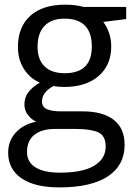

<svg xmlns="http://www.w3.org/2000/svg" viewBox="-20 -566 583 826"><path d="M234.9 240.2Q129.4 240.2 72.3 200.9Q15.1 161.6 15.1 90.8Q15.1 40.5 47.1 4.9Q79.1 -30.8 135.7 -42.5Q114.7 -52.2 99.9 -71.8Q85 -91.3 85 -116.7Q85 -146 101.3 -168.2Q117.7 -190.4 151.4 -210.9Q109.4 -228 83.3 -268.8Q57.1 -309.6 57.1 -363.8Q57.1 -450.2 110.4 -498Q163.6 -545.9 260.3 -545.9Q306.2 -545.9 339.4 -536.1H522.9V-483.9L424.3 -471.7Q439 -452.6 448.7 -425.8Q458.5 -398.9 458.5 -366.2Q458.5 -286.1 404.3 -239Q350.1 -191.9 255.4 -191.9Q232.9 -191.9 209.5 -195.8Q160.6 -168.9 160.6 -129.4Q160.6 -106 181.9 -96.4Q203.1 -86.9 241.2 -86.9H335.4Q422.9 -86.9 469.5 -50.3Q516.1 -13.7 516.1 56.6Q516.1 145.5 443.8 192.9Q371.6 240.2 234.9 240.2ZM258.3 -251Q375 -251 375 -365.7Q375 -485.8 257.3 -485.8Q201.7 -485.8 171.6 -454.8Q141.6 -423.8 141.6 -364.3Q141.6 -309.6 171.9 -280.3Q202.1 -251 258.3 -251ZM237.3 176.8Q336.4 176.8 385.5 146.7Q434.6 116.7 434.6 64.9Q434.6 17.1 401.9 2.9Q369.1 -11.2 307.6 -11.2H214.8Q160.2 -11.2 128.2 13.7Q96.2 38.6 96.2 87.9Q96.2 131.3 132.8 154.1Q169.4 176.8 237.3 176.8Z"/></svg>

Font: Open Sans
Style: Regular
Weight: 400
Designer: Monotype Design Team
Foundry: Monotype Imaging Inc.
Version: Version 3.000; ttfautohint (v1.8.4)